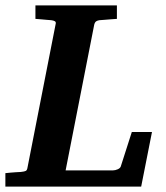

<svg xmlns="http://www.w3.org/2000/svg" viewBox="-35 -691 615 711"><path d="M487.8 0H-15.1V-49.8Q-4.9 -50.8 5.1 -51.8Q15.1 -52.7 23.4 -53.2L42 -54.2Q56.2 -55.7 60.8 -58.3Q65.4 -61 66.9 -70.8L170.9 -601.1Q173.3 -609.4 168.2 -612.3Q163.1 -615.2 154.8 -616.2Q146 -616.7 136.2 -617.7Q127.9 -618.7 117.4 -619.4Q106.9 -620.1 96.2 -621.1V-670.9H397.9V-621.1Q385.3 -620.1 373.8 -619.4Q362.3 -618.7 353 -617.7Q342.3 -616.7 333 -616.2Q326.2 -615.2 321.3 -612.1Q316.4 -608.9 314 -600.1L208 -60.1H383.8Q391.6 -60.1 400.6 -64Q409.7 -67.9 412.1 -74.2L453.1 -202.1H527.8Z"/></svg>

Font: Charis SIL
Style: Bold Italic
Weight: 700
Italic angle: -11°
Foundry: SIL International
Version: Version 4.112